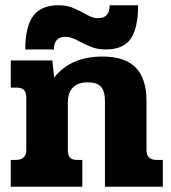

<svg xmlns="http://www.w3.org/2000/svg" viewBox="-20 -710 650 730"><path d="M202 -690Q230 -690 251 -682.5Q272 -675 297 -661Q314 -651 326.5 -646Q339 -641 353 -641Q397 -641 397 -690H505Q505 -602 476.5 -562Q448 -522 383 -522Q354 -522 332.5 -529.5Q311 -537 285 -551Q266 -561 254 -565.5Q242 -570 229 -570Q185 -570 185 -522H76Q76 -608 106 -649Q136 -690 202 -690ZM21 -102H40Q80 -102 80 -140V-340Q80 -359 71 -368Q62 -377 42 -377H21V-480H179L186 -415Q249 -495 369 -495Q456 -495 496.5 -452.5Q537 -410 537 -327V-139Q537 -102 576 -102H599V0H379V-326Q379 -364 363.5 -380.5Q348 -397 314 -397Q278 -397 258 -378Q238 -359 238 -320V-139Q238 -120 246 -111Q254 -102 273 -102H293V0H21Z"/></svg>

Font: Pridi SemiBold
Style: Regular
Weight: 600
Designer: Katatrad Team
Foundry: CadsonDemak
Version: Version 1.001